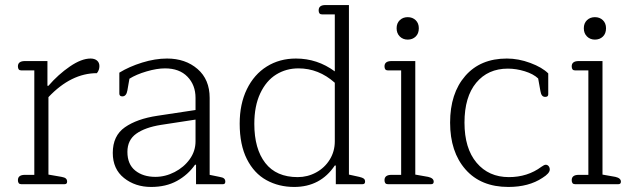

<svg xmlns="http://www.w3.org/2000/svg" viewBox="-20 -730 2504 761"><path d="M51 -16Q51 -37 79 -37H116V-451H64Q51 -451 51 -467Q51 -488 79 -488H168V-390H172Q211 -435 257 -466.5Q303 -498 339 -498Q355 -498 364.5 -490Q374 -482 374 -468Q374 -452 364 -440Q262 -440 172 -345V-38L224 -29Q236 -27 241 -22.5Q246 -18 246 -10Q246 0 236 0H64Q51 0 51 -16Z M427 -124Q427 -192 475 -225.5Q523 -259 603 -271L755 -294V-342Q755 -393 723 -426Q691 -459 634 -459Q602 -459 561 -447Q520 -435 493 -418L485 -372Q481 -348 465 -348Q453 -348 453 -359V-442Q492 -466 543.5 -482Q595 -498 642 -498Q715 -498 763 -456.5Q811 -415 811 -342V-37L850 -29Q863 -27 868 -22.5Q873 -18 873 -10Q873 0 864 0H757V-77H753Q725 -37 681.5 -13Q638 11 579 11Q516 11 471.5 -24.5Q427 -60 427 -124ZM755 -170V-256L618 -235Q555 -225 520 -200Q485 -175 485 -128Q485 -79 516 -54Q547 -29 596 -29Q635 -29 672 -48Q709 -67 732 -99Q755 -131 755 -170Z M930 -240Q930 -318 958.5 -376.5Q987 -435 1037.5 -466.5Q1088 -498 1153 -498Q1238 -498 1307 -447V-673H1256Q1243 -673 1243 -689Q1243 -710 1270 -710H1363V-38L1404 -29Q1417 -26 1422 -22Q1427 -18 1427 -10Q1427 0 1417 0H1311V-74H1307Q1250 11 1146 11Q1085 11 1036 -16Q987 -43 958.5 -99.5Q930 -156 930 -240ZM1307 -170V-402Q1243 -459 1163 -459Q1114 -459 1074.5 -434.5Q1035 -410 1011.5 -360Q988 -310 988 -239Q988 -140 1031.5 -84Q1075 -28 1160 -28Q1199 -28 1233 -46.5Q1267 -65 1287 -97.5Q1307 -130 1307 -170Z M1552 -618Q1552 -638 1564.5 -650Q1577 -662 1596 -662Q1615 -662 1627.5 -650Q1640 -638 1640 -618Q1640 -597 1627.5 -585Q1615 -573 1596 -573Q1577 -573 1564.5 -585.5Q1552 -598 1552 -618ZM1504 -16Q1504 -37 1532 -37H1570V-451H1517Q1504 -451 1504 -467Q1504 -488 1532 -488H1626V-38L1677 -29Q1699 -24 1699 -10Q1699 0 1689 0H1517Q1504 0 1504 -16Z M1764 -244Q1764 -360 1824 -429Q1884 -498 1989 -498Q2035 -498 2082 -480.5Q2129 -463 2153 -439V-356Q2153 -346 2141 -346Q2133 -346 2128.5 -351.5Q2124 -357 2122 -369L2113 -419Q2094 -437 2060 -447.5Q2026 -458 1993 -458Q1914 -458 1867.5 -402Q1821 -346 1821 -244Q1821 -142 1869 -85Q1917 -28 1997 -28Q2071 -28 2126 -69Q2137 -77 2143 -77Q2150 -77 2154.5 -71.5Q2159 -66 2159 -58Q2159 -43 2130 -25Q2076 11 1995 11Q1886 11 1825 -58.5Q1764 -128 1764 -244Z M2294 -618Q2294 -638 2306.5 -650Q2319 -662 2338 -662Q2357 -662 2369.5 -650Q2382 -638 2382 -618Q2382 -597 2369.5 -585Q2357 -573 2338 -573Q2319 -573 2306.5 -585.5Q2294 -598 2294 -618ZM2246 -16Q2246 -37 2274 -37H2312V-451H2259Q2246 -451 2246 -467Q2246 -488 2274 -488H2368V-38L2419 -29Q2441 -24 2441 -10Q2441 0 2431 0H2259Q2246 0 2246 -16Z"/></svg>

Font: Maitree Light
Style: Regular
Weight: 300
Designer: CadsonDemak Team
Foundry: CadsonDemak
Version: Version 1.001